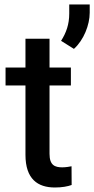

<svg xmlns="http://www.w3.org/2000/svg" viewBox="-20 -831 422 861"><path d="M297.9 -528.3H202.1V-657.2H94.2V-528.3H4.9V-447.8H94.2V-136.7C94.2 -27.8 149.4 9.8 226.1 9.8C258.3 9.8 284.2 4.9 301.3 -1.5L300.8 -85.4C291.5 -83.5 274.9 -80.6 259.3 -80.6C226.6 -80.6 202.1 -89.4 202.1 -141.1V-447.8H297.9ZM382.3 -811H290.5V-770.5C290.5 -722.2 277.3 -684.6 253.9 -647.9L311.5 -611.8C355.5 -650.9 382.3 -719.7 382.3 -773.9Z"/></svg>

Font: Bert Sans Medium
Style: Regular
Weight: 500
Designer: Christian Robertson (Google), Cristiano Sobral
Foundry: Google, Cristiano Sobral
Version: Version 3.101